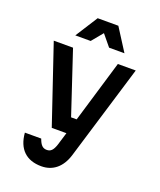

<svg xmlns="http://www.w3.org/2000/svg" viewBox="-187 -962 1074 1292"><g transform="rotate(20 350.0 -316.0)"><path d="M58 -606 246 -50H351L323 42C309 84 293 101 265 101C235 101 219 84 204 42H87C96 156 159 217 268 217C350 217 410 167 438 77L645 -606H517L384 -161H344L196 -606ZM182 -689H292L358 -769L424 -689H534L432 -849H284Z"/></g></svg>

Font: Martian Mono Std Md
Style: Regular
Weight: 500
Monospace: yes
Designer: Roman Shamin
Foundry: Evil Martians
Version: Version 1.000